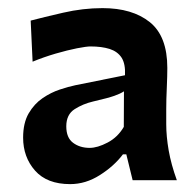

<svg xmlns="http://www.w3.org/2000/svg" viewBox="-20 -825 485 480"><path d="M204.1 -455.3Q179.7 -455.3 162.7 -468Q145.7 -480.6 145.7 -509.2Q145.7 -538.7 166.6 -552.1Q187.5 -565.4 212.5 -571.2Q251.3 -580.2 266 -585.5Q280.8 -590.7 289.9 -596.7L289.5 -507.8Q274.4 -481.9 249 -468.6Q223.7 -455.3 204.1 -455.3ZM155.3 -364.7Q194.3 -364.7 229.7 -387.3Q265.2 -409.8 287.3 -439.1H295.8L311.6 -374.5H422.1Q407.9 -413.7 401.7 -448.9Q395.6 -484.2 395.6 -514.4V-552.2Q395.6 -576.7 397 -606Q398.3 -635.3 398.3 -655.3Q398.3 -734.4 354.6 -769.6Q310.8 -804.7 236.3 -804.7Q187.4 -804.7 137.7 -793.2Q88 -781.8 56.7 -773.5L61.5 -670.8Q89.5 -682.3 119.1 -691Q148.8 -699.6 172.5 -704.3Q196.3 -708.9 206.1 -708.9Q234.4 -708.9 254.2 -702.6Q274 -696.2 284 -680.8Q293.9 -665.3 292.5 -636.9L168.3 -611.9Q151.9 -608.5 129.7 -601.2Q107.5 -593.9 86.6 -579.7Q65.7 -565.5 51.7 -541.6Q37.8 -517.6 37.8 -480.9Q37.8 -432.3 67.6 -398.5Q97.5 -364.7 155.3 -364.7Z"/></svg>

Font: Pinar-VF
Style: Regular
Weight: 300
Designer: Amin Abedi
Version: Version 3.0